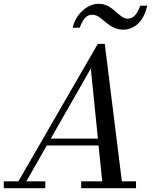

<svg xmlns="http://www.w3.org/2000/svg" viewBox="-65 -997 810 1017"><path d="M424.5 -919C477 -919 504 -840 588 -840C637 -840 694.5 -872.5 714.5 -967H678C663 -925 643.5 -898 610.5 -898C564.5 -898 534.5 -977 457.5 -977C408.5 -977 340 -935 320 -850H357C374.5 -895 391.5 -919 424.5 -919ZM-45 -36.5V0H175V-36.5H74.5L183 -226.5H457L476.5 -36.5H365V0H655.5V-36.5H580.5L490 -764.5H453L32.5 -36.5ZM416 -634 453.5 -263H204Z"/></svg>

Font: Bodoni* 06pt
Style: Italic
Weight: 400
Italic angle: -13°
Version: Version 2.3